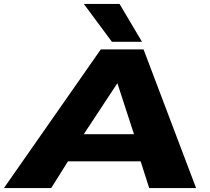

<svg xmlns="http://www.w3.org/2000/svg" viewBox="-58 -963 1073 983"><path d="M-38 0 458 -710H677L946 0H706L662 -137H290L204 0ZM371 -276H628L543 -537ZM515 -749 371 -943H554L669 -749Z"/></svg>

Font: Georama ExtraExtended
Style: Bold Italic
Weight: 700
Width: 8
Italic angle: -9°
Designer: Jean-Baptiste Levee
Foundry: Production Type
Version: Version 1.000